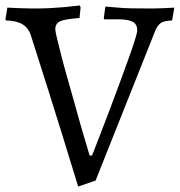

<svg xmlns="http://www.w3.org/2000/svg" viewBox="-29 -668 660 705"><path d="M85 -536Q76 -565 54 -578.5Q32 -592 -7 -593L-9 -597L-2 -640Q21 -639 43 -638Q62 -637 81.5 -637Q101 -637 114 -637Q134 -637 160 -638.5Q186 -640 209 -642Q236 -645 264 -648L267 -641L263 -602Q210 -598 192 -590Q174 -582 174 -560Q174 -554 179.5 -531Q185 -508 193.5 -474Q202 -440 213.5 -399Q225 -358 237 -316Q264 -217 300 -97H309Q322 -130 339.5 -175.5Q357 -221 375.5 -269.5Q394 -318 411.5 -366Q429 -414 443.5 -454Q458 -494 466.5 -521.5Q475 -549 475 -557Q475 -578 459 -587.5Q443 -597 406 -597H354L352 -601L358 -644Q380 -642 405 -640Q425 -638 450.5 -637.5Q476 -637 501 -637Q519 -637 538 -637Q557 -637 574 -638Q592 -639 611 -640L603 -593Q588 -592 577.5 -590Q567 -588 560 -582.5Q553 -577 547.5 -568Q542 -559 537 -545L322 -5L258 17Q232 -69 203 -162Q178 -242 147.5 -339.5Q117 -437 85 -536Z"/></svg>

Font: Alegreya
Style: Regular
Weight: 400
Designer: Juan Pablo del Peral
Foundry: Juan Pablo del Peral
Version: Version 1.003